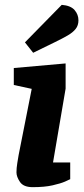

<svg xmlns="http://www.w3.org/2000/svg" viewBox="-20 -766 348 793"><path d="M115 7Q77 7 62.5 -14.5Q48 -36 48 -54Q48 -72 51.5 -93Q55 -114 57 -126L111 -399L37 -415V-485L251 -504V-400L199 -95H270V-26Q267 -24 248.5 -16Q230 -8 197 -0.5Q164 7 115 7ZM117 -548 83 -591 235 -746Q272 -743 288 -724.5Q304 -706 304 -682Q304 -661 292.5 -646.5Q281 -632 259.5 -619.5Q238 -607 207 -592Z"/></svg>

Font: Faustina Light ExtraBold
Style: Italic
Weight: 800
Italic angle: -8°
Version: Version 1.200